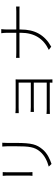

<svg xmlns="http://www.w3.org/2000/svg" viewBox="1075 -1879 850 3040"><g transform="rotate(-90 1500.0 -359.0)"><path d="M760 -748H700C702 -726 704 -699 704 -670C704 -639 704 -562 704 -530C704 -322 693 -237 620 -150C557 -76 469 -36 382 -12L424 32C497 7 595 -34 659 -115C730 -203 757 -274 757 -529C757 -560 757 -637 757 -670C757 -699 758 -726 760 -748ZM295 -741H236C238 -724 240 -689 240 -672C240 -650 240 -374 240 -341C240 -312 238 -284 236 -270H295C293 -285 292 -315 292 -340C292 -374 292 -650 292 -672C292 -691 293 -724 295 -741Z M1216 -48V6C1232 6 1264 4 1297 4H1712L1711 46H1763C1763 32 1762 16 1762 0C1762 -89 1762 -464 1762 -497C1762 -514 1762 -528 1763 -537C1751 -537 1732 -536 1709 -536C1629 -536 1359 -536 1319 -536C1298 -536 1244 -537 1229 -540V-487C1243 -487 1298 -489 1319 -489C1358 -489 1682 -489 1712 -489V-296H1326C1294 -296 1264 -299 1248 -300V-247C1266 -248 1294 -249 1327 -249H1712V-44H1296C1262 -44 1232 -46 1216 -48Z M2104 -530V-474C2118 -476 2152 -476 2187 -476H2501V-456C2501 -238 2407 -95 2230 -11L2281 27C2469 -79 2553 -233 2553 -456V-476H2842C2868 -476 2904 -476 2917 -474V-529C2904 -527 2869 -526 2843 -526H2553V-675C2553 -703 2557 -750 2559 -764H2494C2497 -750 2501 -704 2501 -675V-526H2185C2152 -526 2118 -528 2104 -530Z"/></g></svg>

Font: Noto Sans CJK SC Light
Style: Regular
Weight: 300
Designer: Ryoko NISHIZUKA 西塚涼子 (kana, bopomofo & ideographs); Paul D. Hunt (Latin, Greek & Cyrillic); Sandoll Communications 산돌커뮤니
Foundry: Adobe
Version: Version 2.004;hotconv 1.0.118;makeotfexe 2.5.65603